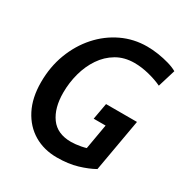

<svg xmlns="http://www.w3.org/2000/svg" viewBox="-169 -845 945 989"><g transform="rotate(30 304.0 -350.0)"><path d="M305.5 14Q228.5 14 169 -21.2Q109.5 -56.5 75.5 -122.8Q41.5 -189 41.5 -281.5Q41.5 -373 71.2 -451.5Q101 -530 153.5 -589Q206 -648 275.5 -681Q345 -714 424.5 -714Q456.5 -714 491 -708.8Q525.5 -703.5 556.5 -694.5Q587.5 -685.5 608 -673.5L576 -569Q543 -585 497.5 -596.5Q452 -608 410 -608Q350 -608 304.5 -581.2Q259 -554.5 228.5 -509.2Q198 -464 182.8 -407.8Q167.5 -351.5 167.5 -292Q167.5 -201 207 -146.5Q246.5 -92 328 -92Q354 -92 387 -98.2Q420 -104.5 455.5 -119L407 -57L450 -304L491.5 -254H370.5L388 -351H572L517 -39Q479 -17.5 426.2 -1.8Q373.5 14 305.5 14Z"/></g></svg>

Font: Cabin SemiCondensedSemiBold
Style: Italic
Weight: 600
Width: 4
Italic angle: -10°
Designer: Pablo Impallari
Foundry: Pablo Impallari. http://www.impallari.com Igino Marini. http://www.ikern.com
Version: Version 3.001